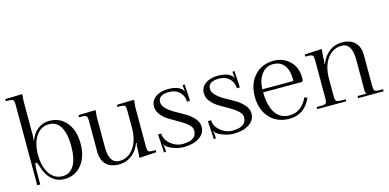

<svg xmlns="http://www.w3.org/2000/svg" viewBox="-72 -1159 3212 1585"><g transform="rotate(-15 1534.5 -366.0)"><path d="M89 9V-71V-675Q89 -711 80 -719.5Q71 -728 35 -728H18V-746L164 -750V-743Q160 -703 160 -689V-392Q160 -368 155 -360V-358H160Q183 -416 225 -447.5Q267 -479 322 -479Q413 -479 468.5 -411Q524 -343 524 -231Q524 -119 468.5 -50.5Q413 18 322 18Q259 18 214.5 -22Q170 -62 150 -132Q138 -174 127 -174Q115 -174 115 -99V9ZM311 -9Q376 -9 410 -66Q444 -123 444 -231Q444 -339 410 -396Q376 -453 311 -453Q243 -453 201.5 -392Q160 -331 160 -231Q160 -131 201.5 -70Q243 -9 311 -9Z M1109 0 963 9V1Q967 -39 967 -56V-82Q967 -105 973 -114V-116H967Q944 -55 897 -18.5Q850 18 789 18Q716 18 677.5 -20.5Q639 -59 639 -133V-391Q639 -427 630 -435.5Q621 -444 585 -444H568V-462L714 -466V-458Q710 -418 710 -405V-151Q710 -9 798 -9Q873 -9 920 -74.5Q967 -140 967 -244V-391Q967 -427 958.5 -435.5Q950 -444 914 -444H896V-462L1043 -466V-458Q1038 -408 1038 -405V-71Q1038 -35 1047 -26.5Q1056 -18 1092 -18H1109Z M1525 -106Q1525 -50 1474 -16Q1423 18 1339 18Q1303 18 1262.5 4.5Q1222 -9 1198 -27Q1189 -33 1184 -47L1180 -45Q1186 -31 1186 -17L1188 17L1170 18L1161 -138H1188Q1189 -87 1235.5 -48Q1282 -9 1339 -9Q1458 -9 1458 -93Q1458 -120 1430 -145.5Q1402 -171 1362.5 -193Q1323 -215 1283.5 -238.5Q1244 -262 1216 -295.5Q1188 -329 1188 -369Q1188 -419 1229.5 -449Q1271 -479 1339 -479Q1408 -479 1449 -448Q1460 -439 1464 -427H1467Q1464 -451 1464 -456L1462 -479L1480 -480L1488 -339L1462 -337L1461 -352Q1457 -394 1424.5 -423.5Q1392 -453 1339 -453Q1246 -453 1246 -391Q1246 -361 1274.5 -333Q1303 -305 1344.5 -282.5Q1386 -260 1427 -235.5Q1468 -211 1496.5 -178Q1525 -145 1525 -106Z M1951 -106Q1951 -50 1900 -16Q1849 18 1765 18Q1729 18 1688.5 4.5Q1648 -9 1624 -27Q1615 -33 1610 -47L1606 -45Q1612 -31 1612 -17L1614 17L1596 18L1587 -138H1614Q1615 -87 1661.5 -48Q1708 -9 1765 -9Q1884 -9 1884 -93Q1884 -120 1856 -145.5Q1828 -171 1788.5 -193Q1749 -215 1709.5 -238.5Q1670 -262 1642 -295.5Q1614 -329 1614 -369Q1614 -419 1655.5 -449Q1697 -479 1765 -479Q1834 -479 1875 -448Q1886 -439 1890 -427H1893Q1890 -451 1890 -456L1888 -479L1906 -480L1914 -339L1888 -337L1887 -352Q1883 -394 1850.5 -423.5Q1818 -453 1765 -453Q1672 -453 1672 -391Q1672 -361 1700.5 -333Q1729 -305 1770.5 -282.5Q1812 -260 1853 -235.5Q1894 -211 1922.5 -178Q1951 -145 1951 -106Z M2089 -275H2347Q2355 -275 2355 -284Q2355 -367 2322 -410Q2289 -453 2226 -453Q2167 -453 2129.5 -404Q2092 -355 2089 -275ZM2431 -266Q2431 -249 2413 -249H2089Q2091 -132 2132 -70.5Q2173 -9 2250 -9Q2354 -9 2407 -121L2431 -111Q2373 18 2244 18Q2140 18 2076.5 -50.5Q2013 -119 2013 -231Q2013 -343 2075.5 -411Q2138 -479 2240 -479Q2318 -479 2374.5 -426.5Q2431 -374 2431 -284Z M2484 0V-18H2519Q2555 -18 2563.5 -26.5Q2572 -35 2572 -71V-391Q2572 -427 2563.5 -435.5Q2555 -444 2519 -444H2501V-462L2648 -470V-463Q2643 -413 2643 -405V-379Q2643 -361 2638 -348V-345H2643Q2666 -406 2713 -442.5Q2760 -479 2821 -479Q2894 -479 2933 -440.5Q2972 -402 2972 -328V-71Q2972 -35 2980.5 -26.5Q2989 -18 3025 -18H3052V0H2834V-18H2910V-20Q2901 -29 2901 -46V-311Q2901 -453 2813 -453Q2737 -453 2690 -387.5Q2643 -322 2643 -218V-71Q2643 -35 2652 -26.5Q2661 -18 2697 -18H2732V0Z"/></g></svg>

Font: Foglihten068fMac
Style: Regular
Weight: 500
Designer: gluk (gluksza@wp.pl)
Foundry: gluk (gluksza@wp.pl)
Version: Version 0.68